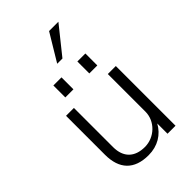

<svg xmlns="http://www.w3.org/2000/svg" viewBox="-273 -1026 1137 1137"><g transform="rotate(-45 295.5 -457.5)"><path d="M504 -500H437V-185C437 -105 368 -39 287 -39C202 -39 153 -86 153 -172V-500H87V-174C87 -54 148 11 268 11C345 11 404 -26 437 -86V0H504ZM161 -580H229V-680H161ZM362 -580H429V-680H362ZM449 -926H371L268 -755H312Z"/></g></svg>

Font: Perun Light
Style: Regular
Weight: 300
Foundry: Copyright (c) Stefan Peev, Context Ltd, 2016
Version: Version 1.089